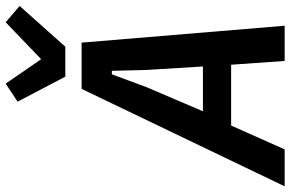

<svg xmlns="http://www.w3.org/2000/svg" viewBox="-226 -810 999 660"><g transform="rotate(-90 273.0 -479.5)"><path d="M394 0 381 -184H172L90 0H-37L298 -698H457L515 0ZM363 -475 360 -594H348L304 -475L221 -281H375ZM340 -754 254 -918 316 -959 400 -837 527 -959 583 -911 443 -754Z"/></g></svg>

Font: IBM Plex Sans Condensed SemiBold
Style: Italic
Weight: 600
Width: 3
Italic angle: -11°
Designer: Mike Abbink, Paul van der Laan, Pieter van Rosmalen
Foundry: Bold Monday
Version: Version 1.3